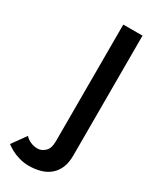

<svg xmlns="http://www.w3.org/2000/svg" viewBox="-343 -730 798 986"><g transform="rotate(30 55.5 -236.5)"><path d="M-63 68 -122 150Q-110 160 -89 171.5Q-68 183 -40.5 191Q-13 199 16 199Q53 199 85 190Q117 181 140.5 161Q164 141 176.5 111Q189 81 189 39V-672H75V19Q75 63 54.5 81.5Q34 100 12 100Q-11 100 -31 91Q-51 82 -63 68Z"/></g></svg>

Font: SpinnyJost
Style: Regular
Weight: 500
Version: Version 3.710